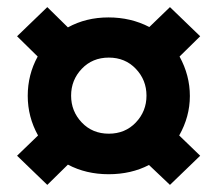

<svg xmlns="http://www.w3.org/2000/svg" viewBox="-20 -580 611 540"><path d="M210 -386.5Q180 -355 180 -311Q180 -267 210 -235.5Q240 -204 286 -204Q332 -204 362 -235.5Q392 -267 392 -311Q392 -355 362 -386.5Q332 -418 286 -418Q240 -418 210 -386.5ZM87 -199Q58 -251 58 -310.5Q58 -370 86 -421L28 -478L113 -560L171 -503Q222 -531 285 -531Q348 -531 400 -504L458 -560L543 -478L485 -421Q514 -368 514 -310Q514 -252 484 -199L543 -142L458 -60L399 -116Q349 -90 285.5 -90Q222 -90 171 -117L113 -60L28 -142Z"/></svg>

Font: Hind Mysuru
Style: Bold
Weight: 700
Designer: Manushi Parikh, Hitesh Malaviya
Foundry: Indian Type Foundry
Version: Version 0.703;PS 1.0;hotconv 1.0.86;makeotf.lib2.5.63406